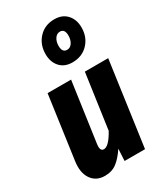

<svg xmlns="http://www.w3.org/2000/svg" viewBox="-216 -947 897 1048"><g transform="rotate(-30 232.5 -422.5)"><path d="M310.1 -861.8Q359.9 -861.8 388.4 -830.3Q417 -798.8 417 -749Q417 -688.5 378.9 -648.2Q340.8 -607.9 279.8 -607.9Q230 -607.9 201.9 -639.2Q173.8 -670.4 173.8 -720.2Q173.8 -780.8 211.7 -821.3Q249.5 -861.8 310.1 -861.8ZM303.2 -788.1Q282.7 -788.1 270.3 -769.3Q257.8 -750.5 257.8 -724.1Q257.8 -682.1 288.1 -682.1Q308.6 -682.1 320.8 -700.9Q333 -719.7 333 -746.1Q333 -788.1 303.2 -788.1ZM124 17.1Q67.9 17.1 39.6 -24.9Q11.2 -66.9 22 -137.2L77.1 -530.8H225.1L171.9 -154.8Q166 -111.8 190.9 -111.8Q222.2 -111.8 263.2 -186L312 -530.8H459L384.8 0H255.9L259.8 -75.2Q230.5 -30.8 199.5 -6.8Q168.5 17.1 124 17.1Z"/></g></svg>

Font: Fira Sans Compressed
Style: Bold Italic
Weight: 700
Width: 3
Italic angle: -8°
Designer: Carrois Corporate & Edenspiekermann AG
Foundry: Carrois Corporate GbR & Edenspiekermann AG
Version: Version 4.203;PS 004.203;hotconv 1.0.88;makeotf.lib2.5.64775